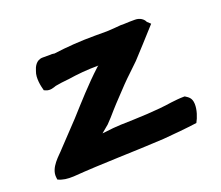

<svg xmlns="http://www.w3.org/2000/svg" viewBox="-87 -593 830 722"><g transform="rotate(-20 328.0 -232.5)"><path d="M32 -13 33 -5C52 4 70 6 95 5C212 -4 339 -5 460 -12C509 -16 552 -20 597 -26C607 -44 617 -72 616 -96C615 -121 602 -127 590 -135H586C569 -135 552 -133 535 -131C471 -121 400 -119 327 -117L297 -115C281 -113 267 -112 252 -110C262 -118 271 -126 282 -135C295 -148 308 -163 321 -178C343 -203 369 -229 393 -255C415 -278 439 -299 463 -323C495 -358 524 -389 555 -424L565 -435L552 -447C547 -459 533 -470 513 -470C498 -470 485 -470 469 -469H455C435 -467 419 -466 399 -465H350C292 -465 237 -461 185 -454C183 -454 177 -456 170 -455H138C111 -455 101 -430 97 -416C87 -391 95 -356 100 -338L107 -335C123 -328 139 -335 148 -338C163 -341 180 -343 200 -345H201C239 -351 280 -355 325 -355C324 -355 322 -353 320 -352L318 -350C266 -302 220 -250 173 -198C144 -167 117 -139 87 -107C72 -89 26 -55 32 -13Z"/></g></svg>

Font: Hussar Pisanka
Style: Bd
Weight: 700
Designer: Robert Jablonski
Foundry: Cannot Into Space Fonts
Version: Version 1.070